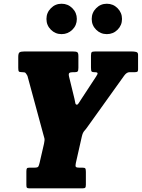

<svg xmlns="http://www.w3.org/2000/svg" viewBox="-20 -1032 776 1052"><path d="M124.5 -18.5V-92Q124.5 -105.5 127.5 -109.5Q130.5 -113.5 143.5 -113.5H170Q186 -113.5 189.8 -119.2Q193.5 -125 197 -140L221 -244Q225.5 -264 223.5 -273.5Q221.5 -283 217 -297L130.5 -616Q124 -628 120 -632.2Q116 -636.5 104 -636.5H101Q86.5 -636.5 83.2 -640.8Q80 -645 80 -660V-720Q80 -740.5 87.2 -745.2Q94.5 -750 113.5 -750H379.5Q396.5 -750 403 -746.2Q409.5 -742.5 409.5 -725V-660Q409.5 -645 405.5 -640.8Q401.5 -636.5 391 -636.5H380Q365 -636.5 359.8 -632Q354.5 -627.5 358.5 -611.5L388 -490.5Q391 -478 392.5 -468.2Q394 -458.5 401 -458.5Q406.5 -458.5 411.2 -466.8Q416 -475 426.5 -490.5L506.5 -612.5Q516.5 -627 514.2 -631.8Q512 -636.5 501 -636.5H495.5Q485.5 -636.5 482 -640.2Q478.5 -644 478.5 -662V-726.5Q478.5 -742 482.5 -746Q486.5 -750 501.5 -750H703Q714.5 -750 725.5 -747.5Q736.5 -745 736.5 -732V-651.5Q736.5 -641.5 732.2 -639Q728 -636.5 718 -636.5H689.5Q674 -636.5 660 -617L459.5 -337Q450.5 -324 441.8 -314.5Q433 -305 428 -282.5L395.5 -138.5Q392.5 -124 395 -118.8Q397.5 -113.5 413.5 -113.5H429.5Q444 -113.5 447.2 -109.2Q450.5 -105 450.5 -90V-20Q450.5 -7.5 447 -3.8Q443.5 0 431.5 0H142.5Q131 0 127.8 -3.2Q124.5 -6.5 124.5 -18.5ZM565.5 -845Q531 -845 506.8 -869.2Q482.5 -893.5 482.5 -928Q482.5 -962.5 506.8 -987Q531 -1011.5 565.5 -1011.5Q600 -1011.5 624.2 -987Q648.5 -962.5 648.5 -928Q648.5 -893.5 624.2 -869.2Q600 -845 565.5 -845ZM317.5 -845Q283 -845 258.8 -869.2Q234.5 -893.5 234.5 -928Q234.5 -962.5 258.8 -987Q283 -1011.5 317.5 -1011.5Q352 -1011.5 376.5 -987Q401 -962.5 401 -928Q401 -893.5 376.5 -869.2Q352 -845 317.5 -845Z"/></svg>

Font: Besley* Condensed Heavy
Style: Italic
Weight: 800
Width: 3
Italic angle: -13°
Designer: Owen Earl
Foundry: indestructible type*
Version: Version 3.000; ttfautohint (v1.8.3)